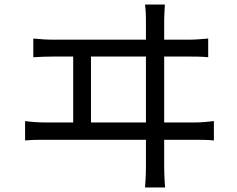

<svg xmlns="http://www.w3.org/2000/svg" viewBox="-20 -788 1040 842"><path d="M126 -619V-537C157 -539 187 -540 215 -540H301V-251H178C150 -251 120 -253 90 -257V-172C121 -175 151 -175 178 -175H620V-59C620 -49 620 -15 616 34H704C700 -15 700 -51 700 -61V-175H835C855 -175 891 -175 918 -172V-257C892 -254 865 -251 835 -251H700V-540H810C830 -540 866 -540 893 -537V-619C867 -617 841 -614 810 -614H700V-698C700 -710 701 -736 703 -768H616C620 -735 620 -712 620 -698V-614H215C186 -614 155 -616 126 -619ZM620 -251H379V-540H620Z"/></svg>

Font: Source Han Sans JP
Style: Regular
Weight: 400
Designer: Ryoko NISHIZUKA 西塚涼子 (kana, bopomofo & ideographs); Paul D. Hunt (Latin, Greek & Cyrillic); Sandoll Communications 산돌커뮤니
Foundry: Adobe
Version: Version 2.004;hotconv 1.0.118;makeotfexe 2.5.65603